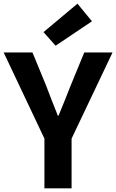

<svg xmlns="http://www.w3.org/2000/svg" viewBox="-26 -1026 633 1046"><path d="M216 0H364V-271L587 -740H433L359 -560C338 -505 316 -453 293 -396H289C266 -453 246 -505 225 -560L151 -740H-6L216 -271ZM277 -777 475 -910 396 -1006 211 -851Z"/></svg>

Font: Noto Sans CJK KR Bold
Style: Regular
Weight: 700
Designer: Ryoko NISHIZUKA (kana & ideographs); Paul D. Hunt (Latin, Greek & Cyrillic); Wenlong ZHANG (bopomofo); Sandoll Communica
Foundry: Adobe Systems Incorporated
Version: Version 1.004;PS 1.004;hotconv 1.0.82;makeotf.lib2.5.63406